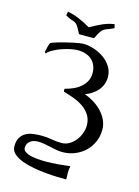

<svg xmlns="http://www.w3.org/2000/svg" viewBox="-103 -595 561 775"><g transform="rotate(15 177.0 -207.5)"><path d="M243.7 -320.8Q243.7 -338.9 237.5 -352.8Q231.4 -366.7 220.7 -376Q210 -385.3 195.3 -390.1Q180.7 -395 163.1 -395Q149.9 -395 132.3 -391.4Q114.7 -387.7 97.2 -381.6Q79.6 -375.5 64 -366.9Q48.3 -358.4 39.6 -348.6Q36.6 -350.6 35.6 -355.5Q38.1 -364.3 40 -374Q42 -383.8 45.9 -392.1Q46.9 -394.5 55.9 -397.9Q64.9 -401.4 78.1 -405Q91.3 -408.7 106.7 -412.6Q122.1 -416.5 136.2 -419.4Q150.4 -422.4 161.4 -424.1Q172.4 -425.8 176.3 -425.8Q197.8 -425.8 220.9 -418.5Q244.1 -411.1 263.4 -397.7Q282.7 -384.3 295.2 -364.7Q307.6 -345.2 307.6 -320.8Q307.6 -304.2 302 -290Q296.4 -275.9 286.4 -264.4Q276.4 -252.9 263.2 -244.4Q250 -235.8 235.4 -230.5Q254.9 -224.1 273.7 -212.6Q292.5 -201.2 307.4 -185.8Q322.3 -170.4 331.5 -151.4Q340.8 -132.3 340.8 -110.4Q340.8 -82.5 330.3 -58.8Q319.8 -35.2 301.8 -18.1Q283.7 -1 259.5 8.8Q235.4 18.6 208 18.6Q194.8 18.6 181.6 16.1Q168.5 13.7 155.5 10.7Q142.6 7.8 129.4 5.4Q116.2 2.9 103 2.9Q94.2 2.9 85.9 5.1Q77.6 7.3 71.3 12Q64.9 16.6 61 23.7Q57.1 30.8 57.1 40.5Q57.1 48.3 62.7 53.7Q68.4 59.1 77.1 62.7Q85.9 66.4 96.7 68.4Q107.4 70.3 118.2 71.3Q128.9 72.3 137.9 72.5Q147 72.8 152.3 72.8Q177.7 72.8 202.9 70.6Q228 68.4 253.4 65.4L254.4 65.9Q251 79.1 251.2 92.8Q251.5 106.4 252 120.1L250.5 121.1Q237.8 121.1 215.6 120.6Q193.4 120.1 167.2 117.7Q141.1 115.2 114 110.4Q86.9 105.5 64.9 97.2Q43 88.9 29.1 76.4Q15.1 64 15.1 45.9Q15.1 23.4 23.2 9.8Q31.2 -3.9 44.4 -11.5Q57.6 -19 75 -21.5Q92.3 -23.9 110.8 -23.9Q132.3 -23.9 153.1 -20Q173.8 -16.1 195.3 -16.1Q212.4 -16.1 227.3 -24.9Q242.2 -33.7 252.9 -47.4Q263.7 -61 269.8 -77.6Q275.9 -94.2 275.9 -110.4Q275.9 -135.7 264.2 -153.8Q252.4 -171.9 234.4 -184.3Q216.3 -196.8 194.1 -204.8Q171.9 -212.9 151.4 -218.8L149.9 -227.1L151.4 -229.5V-231Q168 -234.9 184.6 -242.2Q201.2 -249.5 214.4 -260.5Q227.5 -271.5 235.6 -286.4Q243.7 -301.3 243.7 -320.8ZM152.8 -458.5Q150.4 -458.5 149.4 -460Q148.4 -461.4 147.5 -463.4Q137.7 -482.9 132.1 -490.7Q126.5 -498.5 120.1 -501.5Q113.8 -504.4 105.2 -506.8Q96.7 -509.3 81.1 -518.6L80.6 -520L83.5 -533.7L83 -535.6L84.5 -534.7Q110.4 -529.8 134.3 -519.3Q158.2 -508.8 180.7 -495.6Q203.6 -508.8 227.5 -519.8Q251.5 -530.8 277.8 -534.7L278.8 -535.6Q278.3 -534.2 280 -528.1Q281.7 -522 282.2 -520L281.2 -518.6Q265.6 -511.2 256.3 -508.1Q247.1 -504.9 240.5 -500.5Q233.9 -496.1 228.5 -488Q223.1 -480 215.3 -463.4Q213.9 -460.4 213.1 -459.5Q212.4 -458.5 208.5 -458.5Z"/></g></svg>

Font: CAT Linz
Style: Regular
Weight: 400
Designer: Peter Wiegel
Foundry: Peter Wiegel
Version: Version 1.08